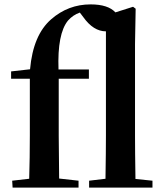

<svg xmlns="http://www.w3.org/2000/svg" viewBox="-20 -850 736 870"><path d="M593.8 -39.1 670.9 -31.2V0H383.8V-31.2L458 -40Q460 -167 460 -235.4V-708Q403.3 -708 357.4 -772.5L341.8 -793Q310.5 -782.2 288.1 -756.8Q239.3 -697.3 245.1 -535.2H382.8V-493.2H246.1V-235.4Q246.1 -171.9 248 -41L335.9 -31.2V0H37.1L35.2 -31.2L112.3 -40Q115.2 -136.7 115.2 -235.4V-493.2H30.3V-526.4L116.2 -536.1Q129.9 -691.4 211.9 -762.7Q289.1 -830.1 390.6 -830.1Q469.7 -830.1 502.9 -793.9L583 -819.3L594.7 -810.5L591.8 -651.4V-235.4Q591.8 -168 593.8 -39.1Z"/></svg>

Font: GenRyuMin TW TTF Bold
Style: Regular
Weight: 700
Version: Version 1.300